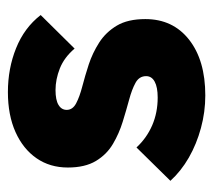

<svg xmlns="http://www.w3.org/2000/svg" viewBox="-47 -493 552 498"><g transform="rotate(-90 229.0 -244.0)"><path d="M230.5 12.5Q187.5 12.5 146 1.2Q104.5 -10 69.2 -30.2Q34 -50.5 9 -78L95.5 -166Q120 -139.5 153 -125.2Q186 -111 225 -111Q252 -111 266.2 -118.8Q280.5 -126.5 280.5 -141Q280.5 -159 263.2 -168.5Q246 -178 219 -185.2Q192 -192.5 162 -201.8Q132 -211 104.8 -227Q77.5 -243 60.5 -271.2Q43.5 -299.5 43.5 -344Q43.5 -390.5 67.5 -425.2Q91.5 -460 135.5 -479.8Q179.5 -499.5 239 -499.5Q300.5 -499.5 353.2 -478.2Q406 -457 439 -414.5L352 -326.5Q329 -353.5 300.5 -364.8Q272 -376 244.5 -376Q218.5 -376 205.8 -368.2Q193 -360.5 193 -347Q193 -331.5 210 -322.5Q227 -313.5 254 -306.5Q281 -299.5 310.8 -289.8Q340.5 -280 367.5 -262.8Q394.5 -245.5 411.5 -217Q428.5 -188.5 428.5 -143Q428.5 -71.5 375 -29.5Q321.5 12.5 230.5 12.5Z"/></g></svg>

Font: Outfit Thin
Style: Regular
Weight: 100
Designer: Rodrigo Fuenzalida
Foundry: fragTYPE
Version: Version 1.100;gftools[0.9.27]